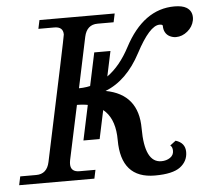

<svg xmlns="http://www.w3.org/2000/svg" viewBox="-61 -798 950 864"><g transform="rotate(-5 414.5 -366.0)"><path d="M604.5 9.8Q451.2 9.8 451.2 -163.8Q451.2 -337.4 282.2 -337.4L230 -92.8Q228 -82.5 228 -74.7Q228 -39.1 267.6 -39.1H339.8L331.5 0H-8.3L0 -39.1H72.3Q121.1 -39.1 132.3 -92.8Q251 -650.4 251 -658.2Q251 -693.4 211.4 -693.4H139.2L147.5 -732.4H487.3L479 -693.4H406.7Q357.9 -693.4 346.2 -639.6L297.9 -411.1Q444.8 -412.1 531.2 -576.4Q617.7 -740.7 757.8 -740.7Q792.5 -740.7 811.5 -729.5Q836.4 -714.4 836.4 -684.1Q836.4 -677.2 835 -670.4Q829.1 -642.1 805.2 -622.3Q781.2 -602.5 752.9 -602.5Q739.3 -602.5 725.6 -609.1Q711.9 -615.7 704.6 -629.4Q698.2 -641.1 698.2 -658.2Q698.2 -664.6 683.6 -664.6Q639.2 -664.6 576.4 -545.7Q513.7 -426.8 416 -388.7Q563 -361.3 563 -206.5Q563 -51.8 638.7 -51.8Q661.6 -51.8 678.2 -63Q694.8 -74.2 694.8 -93.8Q694.8 -111.8 684.6 -118.7L710.4 -138.2Q753.4 -125 753.4 -83.5Q753.4 -42 719.2 -16.1Q685.1 9.8 604.5 9.8ZM370.6 -175.3H297.4L380.4 -565.9H453.6Z"/></g></svg>

Font: Munson
Style: Italic
Weight: 400
Italic angle: -12°
Designer: Paul James MIller
Foundry: High-Logic / Made with FontCreator
Version: Version 2.10;May 5, 2019;FontCreator 11.5.0.2430 64-bit